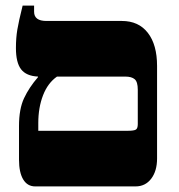

<svg xmlns="http://www.w3.org/2000/svg" viewBox="-20 -667 639 687"><path d="M542 -431V-100Q542 -55 521 -27.5Q500 0 465 0H106Q78 0 63 -25Q48 -50 48 -96V-216Q48 -277 66 -315.5Q84 -354 116 -391V-393Q74 -395 55.5 -419Q37 -443 37 -495Q37 -531 42 -561Q47 -591 61 -647H102V-625Q102 -592 146 -592H416Q476 -592 509 -549.5Q542 -507 542 -431ZM473 -346Q473 -374 462 -383.5Q451 -393 428 -393H184Q151 -370 134 -326Q117 -282 117 -227V-199H436Q460 -199 466.5 -203.5Q473 -208 473 -223Z"/></svg>

Font: Noto Serif Hebrew Black
Style: Regular
Weight: 900
Designer: Monotype Design Team
Foundry: Monotype Imaging Inc.
Version: Version 1.000